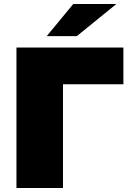

<svg xmlns="http://www.w3.org/2000/svg" viewBox="-20 -937 651 957"><path d="M595 -517H294V0H62V-700H595ZM345 -917H560L363 -757H213Z"/></svg>

Font: CMG Sans Black
Style: Regular
Weight: 900
Designer: Julieta Ulanovsky
Foundry: Julieta Ulanovsky
Version: Version 7.200